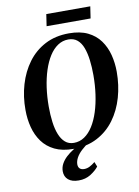

<svg xmlns="http://www.w3.org/2000/svg" viewBox="-116 -980 928 1279"><g transform="rotate(-10 348.0 -340.5)"><path d="M312 11Q237.5 11 185.8 -14.2Q134 -39.5 102.5 -83Q71 -126.5 56.5 -182.2Q42 -238 42 -299.5Q41.5 -389.5 65.5 -471Q89.5 -552.5 136.5 -616Q183.5 -679.5 253.5 -716Q323.5 -752.5 415.5 -752.5Q490.5 -752.5 542 -727.5Q593.5 -702.5 625 -659Q656.5 -615.5 670.8 -560.2Q685 -505 685 -445Q685 -354.5 661.5 -272.5Q638 -190.5 591 -126.5Q544 -62.5 474 -25.8Q404 11 312 11ZM322.5 -28Q361.5 -28 394 -50Q426.5 -72 451.5 -111.8Q476.5 -151.5 493.5 -204.8Q510.5 -258 519.2 -320.2Q528 -382.5 528 -450Q528 -505 522 -552.8Q516 -600.5 502.5 -636.5Q489 -672.5 465 -692.8Q441 -713 404 -713Q365 -713 332.5 -691.2Q300 -669.5 275 -630Q250 -590.5 233 -538Q216 -485.5 207.2 -423.5Q198.5 -361.5 198.5 -294.5Q198.5 -239 204.8 -190.5Q211 -142 225.5 -105.5Q240 -69 263.8 -48.5Q287.5 -28 322.5 -28ZM310 224Q265 224 240.2 203Q215.5 182 215.5 146Q215.5 119 228.2 95.5Q241 72 262.2 52.2Q283.5 32.5 309.5 16Q335.5 -0.5 362.5 -13.5L394.5 -27L423.5 -16Q390.5 5.5 367 27.8Q343.5 50 331.5 72.2Q319.5 94.5 319 116Q319 136 329.8 145.8Q340.5 155.5 359 155.5Q378.5 155.5 396.5 146.5Q414.5 137.5 434 121.5L447 154Q428 179 392.2 201.8Q356.5 224.5 310 224ZM289.5 -905H587L575 -825H277.5Z"/></g></svg>

Font: Merriweather 96pt
Style: Bold Italic
Weight: 700
Italic angle: -7.8°
Version: Version 2.101